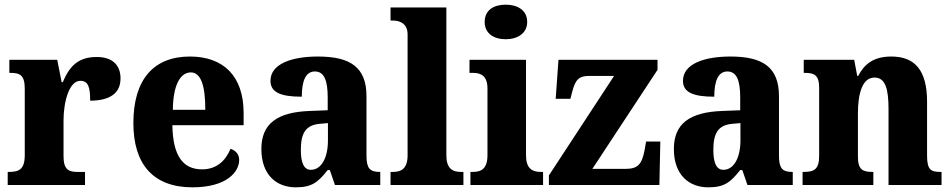

<svg xmlns="http://www.w3.org/2000/svg" viewBox="-20 -792 4074 822"><path d="M13 0H344V-56H312C276 -56 252 -64 252 -123V-276C252 -356 276 -446 324 -446C359 -446 366 -416 366 -361C446 -361 496 -390 496 -456C496 -509 466 -548 394 -548C320 -548 279 -514 249 -440H244L225 -536H20V-480H24C65 -480 86 -471 86 -412V-128C86 -65 60 -56 17 -56H13Z M804 10C948 10 1004 -54 1004 -108C1004 -132 988 -148 967 -155C946 -105 909 -67 845 -67C763 -67 720 -125 718 -256H1023V-308C1023 -467 936 -550 793 -550C639 -550 551 -453 551 -265C551 -91 634 10 804 10ZM859 -322H720C721 -426 751 -482 797 -482C841 -482 859 -423 859 -322Z M1246 10C1315 10 1341 -11 1383 -64H1392L1414 0H1608V-56H1605C1563 -56 1549 -72 1549 -126V-380C1549 -505 1479 -550 1341 -550C1230 -550 1138 -519 1138 -446C1138 -397 1181 -378 1272 -378C1272 -448 1290 -486 1328 -486C1368 -486 1383 -448 1383 -374V-320L1307 -317C1167 -312 1099 -263 1099 -154C1099 -42 1165 10 1246 10ZM1311 -65C1281 -65 1268 -95 1268 -150C1268 -221 1288 -257 1350 -262L1384 -265V-191C1384 -115 1355 -65 1311 -65Z M1652 0H1964V-56H1953C1917 -56 1891 -71 1891 -127V-760H1652V-704H1663C1683 -704 1725 -697 1725 -645V-127C1725 -71 1699 -56 1663 -56H1652Z M2145 -624C2195 -624 2237 -649 2237 -698C2237 -749 2195 -772 2145 -772C2094 -772 2055 -749 2055 -698C2055 -649 2094 -624 2145 -624ZM1994 0H2305V-56H2295C2258 -56 2232 -71 2232 -127V-536H1990V-480H2006C2041 -480 2067 -465 2067 -413V-128C2067 -71 2042 -56 2005 -56H1994Z M2330 0H2803L2807 -186H2746L2740 -151C2728 -86 2709 -69 2657 -69H2516L2795 -493V-536H2371L2359 -369H2422L2430 -400C2444 -454 2461 -467 2503 -467H2609L2330 -41Z M3012 10C3081 10 3107 -11 3149 -64H3158L3180 0H3374V-56H3371C3329 -56 3315 -72 3315 -126V-380C3315 -505 3245 -550 3107 -550C2996 -550 2904 -519 2904 -446C2904 -397 2947 -378 3038 -378C3038 -448 3056 -486 3094 -486C3134 -486 3149 -448 3149 -374V-320L3073 -317C2933 -312 2865 -263 2865 -154C2865 -42 2931 10 3012 10ZM3077 -65C3047 -65 3034 -95 3034 -150C3034 -221 3054 -257 3116 -262L3150 -265V-191C3150 -115 3121 -65 3077 -65Z M3416 0H3719V-56H3715C3674 -56 3653 -65 3653 -121V-306C3653 -387 3670 -460 3724 -460C3771 -460 3784 -410 3784 -325V0H4011V-56H4007C3965 -56 3949 -65 3949 -126V-357C3949 -492 3896 -550 3796 -550C3718 -550 3680 -516 3654 -467H3650L3637 -536H3421V-480H3425C3466 -480 3487 -471 3487 -416V-124C3487 -65 3463 -56 3421 -56H3416Z"/></svg>

Font: Noto Serif Devanagari SemiCondensed ExtraBold
Style: Regular
Weight: 800
Width: 4
Designer: Universal Thirst, Indian Type Foundry and the Monotype Design Team
Foundry: Monotype Imaging Inc.
Version: Version 2.004